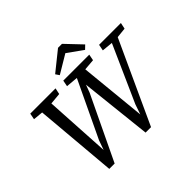

<svg xmlns="http://www.w3.org/2000/svg" viewBox="-191 -1112 1369 1369"><g transform="rotate(-45 493.5 -427.5)"><path d="M193 7 139 -616 64 -623 73 -670H328L318 -623L231 -615L260 -117L285 -188L488 -615L397 -623L406 -670H668L659 -623L574 -616L624 -111L650 -187L841 -615L758 -623L767 -670H987L977 -623L900 -615L614 7H559L500 -535L478 -476L247 7ZM585 -862 699 -742 671 -715 555 -798 416 -715 397 -743 545 -862Z"/></g></svg>

Font: Source Serif 4 SmText
Style: Italic
Weight: 400
Italic angle: -12°
Designer: Frank Grießhammer
Foundry: Adobe
Version: Version 4.005;hotconv 1.1.0;makeotfexe 2.6.0